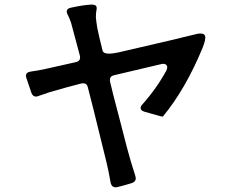

<svg xmlns="http://www.w3.org/2000/svg" viewBox="-20 -804 1040 837"><path d="M853 -658Q875 -658 875 -641Q875 -629 869.5 -613Q864 -597 863 -595Q788 -414 690 -296Q688 -294 638 -309Q626 -312 610 -317Q593 -322 593 -333Q593 -341 600 -348Q664 -420 706 -498Q709 -506 709 -510Q709 -519 702.5 -523Q696 -527 685 -525Q594 -504 477 -476Q459 -472 459 -455Q459 -450 460 -447Q474 -388 486 -343.5Q498 -299 506 -267L532 -166Q550 -98 570 -37Q572 -29 572 -27Q572 -12 555 -6Q520 5 490 12Q467 16 462 -9Q453 -61 444.5 -95Q436 -129 434 -138Q433 -142 387 -329L363 -423Q359 -441 342 -441Q337 -441 334 -440Q278 -426 196 -402Q155 -388 149 -386Q143 -383 137 -383Q123 -383 117 -399Q113 -410 95 -464L93 -473Q93 -489 114 -492Q145 -496 185 -505L310 -533Q329 -537 329 -553Q329 -559 328 -562L290 -704Q282 -728 275 -740Q271 -747 271 -754Q271 -766 287 -770Q340 -782 378 -784Q392 -784 397.5 -779.5Q403 -775 401 -762Q398 -751 398 -729Q399 -713 404 -683Q412 -643 427 -584Q430 -570 456 -570Q469 -570 494 -575Q768 -638 838 -656Q848 -658 853 -658Z"/></svg>

Font: Shippori Gothic B2 Bold
Style: Regular
Weight: 700
Designer: FONTDASU
Foundry: FONTDASU / Google Inc. / but / Adobe
Version: Version 1.130